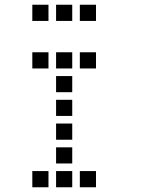

<svg xmlns="http://www.w3.org/2000/svg" viewBox="-20 -804 640 808"><path d="M117 -784Q116 -784 116 -784Q116 -784 116 -783V-717Q116 -716 116 -716Q116 -716 117 -716H183Q184 -716 184 -716Q184 -716 184 -717V-783Q184 -784 184 -784Q184 -784 183 -784ZM217 -784Q216 -784 216 -784Q216 -784 216 -783V-717Q216 -716 216 -716Q216 -716 217 -716H283Q284 -716 284 -716Q284 -716 284 -717V-783Q284 -784 284 -784Q284 -784 283 -784ZM317 -784Q316 -784 316 -784Q316 -784 316 -783V-717Q316 -716 316 -716Q316 -716 317 -716H383Q384 -716 384 -716Q384 -716 384 -717V-783Q384 -784 384 -784Q384 -784 383 -784ZM117 -584Q116 -584 116 -584Q116 -584 116 -583V-517Q116 -516 116 -516Q116 -516 117 -516H183Q184 -516 184 -516Q184 -516 184 -517V-583Q184 -584 184 -584Q184 -584 183 -584ZM217 -584Q216 -584 216 -584Q216 -584 216 -583V-517Q216 -516 216 -516Q216 -516 217 -516H283Q284 -516 284 -516Q284 -516 284 -517V-583Q284 -584 284 -584Q284 -584 283 -584ZM317 -584Q316 -584 316 -584Q316 -584 316 -583V-517Q316 -516 316 -516Q316 -516 317 -516H383Q384 -516 384 -516Q384 -516 384 -517V-583Q384 -584 384 -584Q384 -584 383 -584ZM217 -484Q216 -484 216 -484Q216 -484 216 -483V-417Q216 -416 216 -416Q216 -416 217 -416H283Q284 -416 284 -416Q284 -416 284 -417V-483Q284 -484 284 -484Q284 -484 283 -484ZM217 -384Q216 -384 216 -384Q216 -384 216 -383V-317Q216 -316 216 -316Q216 -316 217 -316H283Q284 -316 284 -316Q284 -316 284 -317V-383Q284 -384 284 -384Q284 -384 283 -384ZM217 -284Q216 -284 216 -284Q216 -284 216 -283V-217Q216 -216 216 -216Q216 -216 217 -216H283Q284 -216 284 -216Q284 -216 284 -217V-283Q284 -284 284 -284Q284 -284 283 -284ZM217 -184Q216 -184 216 -184Q216 -184 216 -183V-117Q216 -116 216 -116Q216 -116 217 -116H283Q284 -116 284 -116Q284 -116 284 -117V-183Q284 -184 284 -184Q284 -184 283 -184ZM117 -84Q116 -84 116 -84Q116 -84 116 -83V-17Q116 -16 116 -16Q116 -16 117 -16H183Q184 -16 184 -16Q184 -16 184 -17V-83Q184 -84 184 -84Q184 -84 183 -84ZM217 -84Q216 -84 216 -84Q216 -84 216 -83V-17Q216 -16 216 -16Q216 -16 217 -16H283Q284 -16 284 -16Q284 -16 284 -17V-83Q284 -84 284 -84Q284 -84 283 -84ZM317 -84Q316 -84 316 -84Q316 -84 316 -83V-17Q316 -16 316 -16Q316 -16 317 -16H383Q384 -16 384 -16Q384 -16 384 -17V-83Q384 -84 384 -84Q384 -84 383 -84Z"/></svg>

Font: Doto SemiBold
Style: Regular
Weight: 600
Monospace: yes
Version: Version 1.000